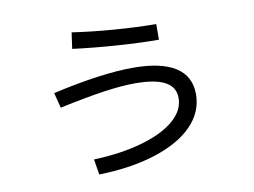

<svg xmlns="http://www.w3.org/2000/svg" viewBox="-69 -688 1076 812"><g transform="rotate(-10 469.0 -282.0)"><path d="M681.6 -236.3Q681.6 -283.2 639.4 -306.2Q597.2 -329.1 510.7 -329.1Q453.6 -329.1 376 -317.9Q298.3 -306.6 183.6 -282.2L167 -347.7Q377.9 -395.5 512.7 -395.5Q633.8 -395.5 695.3 -356.2Q756.8 -316.9 756.8 -239.3Q756.8 -163.1 700 -104.7Q643.1 -46.4 538.3 -12.7Q433.6 21 294.9 24.4L284.2 -42Q401.9 -46.4 492.2 -72.3Q582.5 -98.1 632.1 -140.6Q681.6 -183.1 681.6 -236.3ZM274.4 -518.6 284.2 -587.9Q365.7 -575.7 464.4 -568.1Q563 -560.5 642.6 -560.5V-493.2Q566.4 -493.2 466.3 -500Q366.2 -506.8 274.4 -518.6Z"/></g></svg>

Font: Pretendard
Style: Regular
Weight: 400
Designer: Base glyphs from Inter by Rasmus Andersson; Hangeul glyphs from Noto Sans CJK(Source Han Sans) by Jang Soo-young and Kan
Foundry: Kil Hyung-jin
Version: Version 1.309